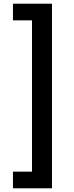

<svg xmlns="http://www.w3.org/2000/svg" viewBox="-20 -852 400 1038"><path d="M50 76V166H261V-832H50V-742H153V76Z"/></svg>

Font: Noto Sans Gurmukhi SemiCondensed SemiBold
Style: Regular
Weight: 600
Width: 4
Designer: Jelle Bosma - Monotype Design Team
Foundry: Monotype Imaging Inc.
Version: Version 2.004